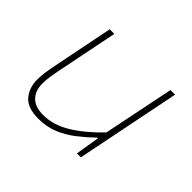

<svg xmlns="http://www.w3.org/2000/svg" viewBox="-114 -647 827 827"><g transform="rotate(45 300.0 -233.0)"><path d="M193 12Q126 12 98 -21.5Q70 -55 70 -104Q70 -128 73 -147.5Q76 -167 80 -188L138 -478H166L108 -190Q104 -168 101 -148.5Q98 -129 98 -108Q98 -63 123 -38.5Q148 -14 196 -14Q259 -14 320 -52Q381 -90 442 -154L508 -478H536L440 0H416L434 -110H430Q397 -78 361 -50Q325 -22 284 -5Q243 12 193 12Z"/></g></svg>

Font: Source Code Pro ExtraLight ExtraLight
Style: Italic
Weight: 250
Italic angle: -11°
Monospace: yes
Version: Version 1.016;hotconv 1.0.116;makeotfexe 2.5.65601